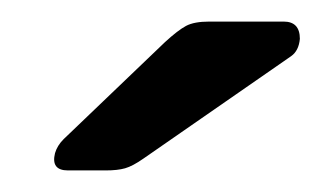

<svg xmlns="http://www.w3.org/2000/svg" viewBox="-20 -753 299 178"><path d="M43 -595Q27 -595 31 -611Q33 -618 39 -624L133 -714Q145 -725 152.5 -729Q160 -733 174 -733H243Q258 -733 258 -717Q257 -706 250 -701L113 -606Q103 -599 96 -597Q89 -595 78 -595Z"/></svg>

Font: Rubik
Style: Italic
Weight: 400
Italic angle: -12°
Designer: Hubert and Fischer
Foundry: Hubert and Fischer
Version: Version 2.300;gftools[0.9.30]